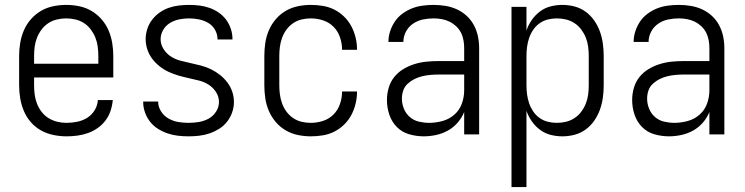

<svg xmlns="http://www.w3.org/2000/svg" viewBox="-20 -548 3040 783"><path d="M251 8Q225 8 198 2.5Q171 -3 147.5 -16Q124 -29 106 -49.5Q88 -70 77.5 -95Q67 -120 62.5 -146.5Q58 -173 58 -200V-320Q58 -347 62.5 -373.5Q67 -400 77.5 -424.5Q88 -449 106 -469.5Q124 -490 147 -503.5Q170 -517 196.5 -522.5Q223 -528 250 -528Q277 -528 303.5 -522.5Q330 -517 353 -503.5Q376 -490 394 -469.5Q412 -449 422.5 -424.5Q433 -400 437.5 -373.5Q442 -347 442 -320V-232H119V-200Q119 -181 121.5 -162Q124 -143 131 -125Q138 -107 150 -91.5Q162 -76 178.5 -66Q195 -56 213.5 -51.5Q232 -47 251 -47Q273 -47 295 -51.5Q317 -56 335.5 -67.5Q354 -79 366 -98.5Q378 -118 379 -140H440Q438 -118 431 -96.5Q424 -75 410.5 -57Q397 -39 378.5 -26Q360 -13 339 -5.5Q318 2 296 5Q274 8 251 8ZM119 -288H381V-320Q381 -339 378.5 -358Q376 -377 369 -394.5Q362 -412 350.5 -427.5Q339 -443 323 -453.5Q307 -464 288 -468.5Q269 -473 250 -473Q231 -473 212 -468.5Q193 -464 177 -453.5Q161 -443 149.5 -427.5Q138 -412 131 -394.5Q124 -377 121.5 -358Q119 -339 119 -320Z M749 8Q727 8 705.5 5.5Q684 3 663.5 -4Q643 -11 624.5 -22.5Q606 -34 592.5 -51Q579 -68 571.5 -89Q564 -110 564 -131V-134H625V-133Q625 -112 637 -93.5Q649 -75 667.5 -64.5Q686 -54 707 -50.5Q728 -47 749 -47Q770 -47 791 -50.5Q812 -54 830.5 -64Q849 -74 861 -92.5Q873 -111 873 -132Q873 -154 861 -172.5Q849 -191 831 -202.5Q813 -214 791.5 -219.5Q770 -225 749 -229.5Q728 -234 707.5 -240Q687 -246 667.5 -255Q648 -264 631 -277.5Q614 -291 601 -308Q588 -325 581 -346Q574 -367 574 -388Q574 -409 580.5 -429.5Q587 -450 600 -467Q613 -484 630.5 -496.5Q648 -509 668 -516Q688 -523 709 -525.5Q730 -528 751 -528Q772 -528 793 -525.5Q814 -523 834 -516Q854 -509 871.5 -497Q889 -485 901.5 -468.5Q914 -452 921 -431.5Q928 -411 928 -390V-387H867V-389Q867 -409 856.5 -427Q846 -445 828.5 -455Q811 -465 791 -469Q771 -473 751 -473Q731 -473 711 -469Q691 -465 673.5 -454.5Q656 -444 645.5 -426Q635 -408 635 -388Q635 -367 647 -348Q659 -329 677 -317.5Q695 -306 716 -300.5Q737 -295 758 -290.5Q779 -286 800 -280.5Q821 -275 840.5 -265.5Q860 -256 877 -242.5Q894 -229 907 -212Q920 -195 927 -174.5Q934 -154 934 -132Q934 -110 926.5 -89Q919 -68 905.5 -51Q892 -34 873.5 -22.5Q855 -11 834.5 -4Q814 3 792.5 5.5Q771 8 749 8Z M1247 8Q1221 8 1194.5 2.5Q1168 -3 1145 -16.5Q1122 -30 1104.5 -50.5Q1087 -71 1076.5 -95.5Q1066 -120 1062 -146.5Q1058 -173 1058 -200V-320Q1058 -347 1062 -373.5Q1066 -400 1076.5 -424.5Q1087 -449 1104.5 -469.5Q1122 -490 1145 -503.5Q1168 -517 1194.5 -522.5Q1221 -528 1247 -528Q1272 -528 1296.5 -524Q1321 -520 1343 -509Q1365 -498 1383 -480.5Q1401 -463 1412.5 -441.5Q1424 -420 1430 -395.5Q1436 -371 1436 -346V-345H1375V-346Q1375 -371 1366.5 -396Q1358 -421 1340 -439Q1322 -457 1297.5 -465Q1273 -473 1247 -473Q1228 -473 1209.5 -468.5Q1191 -464 1175.5 -453.5Q1160 -443 1148.5 -427.5Q1137 -412 1130.5 -394Q1124 -376 1121.5 -357.5Q1119 -339 1119 -320V-200Q1119 -181 1121.5 -162.5Q1124 -144 1130.5 -126Q1137 -108 1148.5 -92.5Q1160 -77 1175.5 -66.5Q1191 -56 1209.5 -51.5Q1228 -47 1247 -47Q1273 -47 1297.5 -55Q1322 -63 1340 -81Q1358 -99 1366.5 -124Q1375 -149 1375 -174V-175H1436V-174Q1436 -149 1430 -124.5Q1424 -100 1412.5 -78.5Q1401 -57 1383 -39.5Q1365 -22 1343 -11Q1321 0 1296.5 4Q1272 8 1247 8Z M1708 8Q1678 8 1648.5 -0.5Q1619 -9 1598 -30.5Q1577 -52 1567.5 -81Q1558 -110 1558 -140Q1558 -165 1565 -189.5Q1572 -214 1587.5 -233.5Q1603 -253 1624.5 -266Q1646 -279 1670 -286.5Q1694 -294 1718.5 -296.5Q1743 -299 1768 -299H1873V-352Q1873 -368 1870 -384.5Q1867 -401 1859.5 -415.5Q1852 -430 1839.5 -441.5Q1827 -453 1812.5 -460Q1798 -467 1781.5 -470Q1765 -473 1748 -473Q1726 -473 1704.5 -468.5Q1683 -464 1664.5 -451.5Q1646 -439 1635.5 -419Q1625 -399 1625 -377H1564Q1564 -399 1571 -420.5Q1578 -442 1590.5 -460.5Q1603 -479 1621.5 -492.5Q1640 -506 1660.5 -514Q1681 -522 1703.5 -525Q1726 -528 1748 -528Q1773 -528 1797 -524Q1821 -520 1843 -510Q1865 -500 1883 -483.5Q1901 -467 1912.5 -445.5Q1924 -424 1929 -400Q1934 -376 1934 -352V0H1873V-91Q1863 -67 1846 -47.5Q1829 -28 1806.5 -15.5Q1784 -3 1758.5 2.5Q1733 8 1708 8ZM1730 -47Q1757 -47 1784.5 -54.5Q1812 -62 1833 -80.5Q1854 -99 1863.5 -125.5Q1873 -152 1873 -180V-244H1768Q1752 -244 1735 -242.5Q1718 -241 1701.5 -237Q1685 -233 1670 -225.5Q1655 -218 1642.5 -206.5Q1630 -195 1624.5 -179Q1619 -163 1619 -146Q1619 -125 1627 -105Q1635 -85 1651 -71Q1667 -57 1688 -52Q1709 -47 1730 -47Z M2066 215V-520H2127V-424Q2135 -447 2149 -467Q2163 -487 2182.5 -501.5Q2202 -516 2225.5 -522Q2249 -528 2273 -528Q2299 -528 2323.5 -521.5Q2348 -515 2368.5 -500Q2389 -485 2403.5 -464Q2418 -443 2426.5 -419.5Q2435 -396 2438.5 -370.5Q2442 -345 2442 -320V-200Q2442 -175 2438.5 -149.5Q2435 -124 2426.5 -100.5Q2418 -77 2403.5 -56Q2389 -35 2368.5 -20Q2348 -5 2323.5 1.5Q2299 8 2273 8Q2249 8 2225.5 2Q2202 -4 2182.5 -18.5Q2163 -33 2149 -53Q2135 -73 2127 -96V215ZM2251 -47Q2270 -47 2288.5 -51.5Q2307 -56 2323 -66.5Q2339 -77 2350.5 -92.5Q2362 -108 2369 -125.5Q2376 -143 2378.5 -162Q2381 -181 2381 -200V-320Q2381 -339 2378.5 -358Q2376 -377 2369 -394.5Q2362 -412 2350.5 -427.5Q2339 -443 2323 -453.5Q2307 -464 2288.5 -468.5Q2270 -473 2251 -473Q2232 -473 2214 -468.5Q2196 -464 2180.5 -453Q2165 -442 2154.5 -426.5Q2144 -411 2138 -393.5Q2132 -376 2129.5 -357.5Q2127 -339 2127 -320V-200Q2127 -181 2129.5 -162.5Q2132 -144 2138 -126.5Q2144 -109 2154.5 -93.5Q2165 -78 2180.5 -67Q2196 -56 2214 -51.5Q2232 -47 2251 -47Z M2708 8Q2678 8 2648.5 -0.5Q2619 -9 2598 -30.5Q2577 -52 2567.5 -81Q2558 -110 2558 -140Q2558 -165 2565 -189.5Q2572 -214 2587.5 -233.5Q2603 -253 2624.5 -266Q2646 -279 2670 -286.5Q2694 -294 2718.5 -296.5Q2743 -299 2768 -299H2873V-352Q2873 -368 2870 -384.5Q2867 -401 2859.5 -415.5Q2852 -430 2839.5 -441.5Q2827 -453 2812.5 -460Q2798 -467 2781.5 -470Q2765 -473 2748 -473Q2726 -473 2704.5 -468.5Q2683 -464 2664.5 -451.5Q2646 -439 2635.5 -419Q2625 -399 2625 -377H2564Q2564 -399 2571 -420.5Q2578 -442 2590.5 -460.5Q2603 -479 2621.5 -492.5Q2640 -506 2660.5 -514Q2681 -522 2703.5 -525Q2726 -528 2748 -528Q2773 -528 2797 -524Q2821 -520 2843 -510Q2865 -500 2883 -483.5Q2901 -467 2912.5 -445.5Q2924 -424 2929 -400Q2934 -376 2934 -352V0H2873V-91Q2863 -67 2846 -47.5Q2829 -28 2806.5 -15.5Q2784 -3 2758.5 2.5Q2733 8 2708 8ZM2730 -47Q2757 -47 2784.5 -54.5Q2812 -62 2833 -80.5Q2854 -99 2863.5 -125.5Q2873 -152 2873 -180V-244H2768Q2752 -244 2735 -242.5Q2718 -241 2701.5 -237Q2685 -233 2670 -225.5Q2655 -218 2642.5 -206.5Q2630 -195 2624.5 -179Q2619 -163 2619 -146Q2619 -125 2627 -105Q2635 -85 2651 -71Q2667 -57 2688 -52Q2709 -47 2730 -47Z"/></svg>

Font: Iosevka Custom Light
Style: Regular
Weight: 300
Monospace: yes
Designer: Belleve Invis
Foundry: Belleve Invis
Version: Version 27.3.5